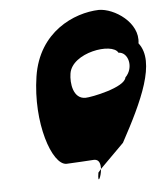

<svg xmlns="http://www.w3.org/2000/svg" viewBox="-49 -753 636 731"><g transform="rotate(-5 269.5 -387.5)"><path d="M97 -477C70 -302 127 -136 182 -136C193 -136 288 -142 288 -142C308 -142 312 -123 311 -105L403 -197C485 -348 554 -494 495 -569C507 -648 414 -709 355 -709C261 -706 123 -646 97 -477ZM227 -477C239 -556 395 -582 416 -540C453 -540 470 -480 434 -444C428 -406 298 -380 276 -380C229 -380 221 -440 227 -477ZM300 -92C292 -43 309 -74 311 -105Z"/></g></svg>

Font: Ampere
Style: SuCndIta
Weight: 400
Version: Version 1